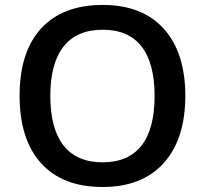

<svg xmlns="http://www.w3.org/2000/svg" viewBox="-20 -745 827 775"><path d="M728 -357.9Q728 -183.6 640.9 -86.9Q553.7 9.8 394 9.8Q232.4 9.8 145.8 -86.2Q59.1 -182.1 59.1 -358.9Q59.1 -535.6 146.2 -630.4Q233.4 -725.1 395 -725.1Q554.2 -725.1 641.1 -628.9Q728 -532.7 728 -357.9ZM183.1 -357.9Q183.1 -226.1 236.3 -158Q289.6 -89.8 394 -89.8Q498 -89.8 551 -157.2Q604 -224.6 604 -357.9Q604 -489.3 551.5 -557.1Q499 -625 395 -625Q290 -625 236.6 -557.1Q183.1 -489.3 183.1 -357.9Z"/></svg>

Font: f2_52653          
Style: Regular
Weight: 600
Foundry: Ascender Corporation
Version: Version 1.10